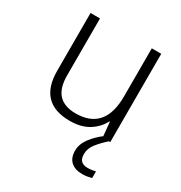

<svg xmlns="http://www.w3.org/2000/svg" viewBox="-175 -751 946 1002"><g transform="rotate(30 298.0 -250.0)"><path d="M507 -625V-93H461L452 -184H449Q427 -140 381.5 -111.5Q336 -83 268 -83Q81 -83 81 -277V-625H138V-282Q138 -205 172.5 -168.5Q207 -132 275 -132Q450 -132 450 -335V-625ZM419 30Q419 83 471 83Q486 83 498 81Q510 79 519 77V117Q507 120 493.5 122.5Q480 125 463 125Q419 125 394.5 102.5Q370 80 370 37Q370 -2 397.5 -39Q425 -76 466 -106L499 -93Q465 -63 442 -33.5Q419 -4 419 30Z"/></g></svg>

Font: Noto Sans Kannada UI Light
Style: Regular
Weight: 300
Designer: Jelle Bosma - Monotype Design Team
Foundry: Monotype Imaging Inc.
Version: Version 2.005; ttfautohint (v1.8.4.7-5d5b)